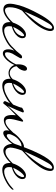

<svg xmlns="http://www.w3.org/2000/svg" viewBox="556 -1026 479 1630"><g transform="rotate(90 795.0 -210.5)"><path d="M58 0Q11 -2 11 -56Q11 -70 14.5 -90Q18 -110 25 -136Q35 -170 53 -211.5Q71 -253 98 -302Q167 -430 216 -430Q243 -430 243 -398Q243 -384 237 -367Q209 -278 70 -159Q41 -106 41 -54Q41 -14 67 -14Q84 -14 109 -29Q123 -37 138 -49.5Q153 -62 169 -79Q175 -86 179 -86Q183 -85 183 -81Q183 -77 179 -73Q109 2 58 0ZM78 -179Q98 -199 117.5 -221Q137 -243 156 -268Q178 -297 193.5 -322Q209 -347 217 -369Q224 -387 224 -399Q224 -415 213 -415Q196 -415 175 -378Q147 -331 123 -281Q99 -231 78 -179Z M225 9Q167 9 167 -55Q167 -77 183 -110.5Q199 -144 222 -166Q250 -192 273 -192Q304 -192 304 -161Q304 -141 288 -121Q258 -85 204 -72Q203 -65 202.5 -59.5Q202 -54 202 -49Q202 -7 241 -7Q272 -7 319 -33Q339 -44 355 -56Q371 -68 382 -79Q394 -93 394 -81Q394 -76 390 -72Q379 -59 361.5 -45.5Q344 -32 319 -19Q266 9 225 9ZM208 -83Q257 -99 275 -131Q287 -151 287 -165Q287 -176 280 -176Q272 -176 258 -161.5Q244 -147 230.5 -126Q217 -105 208 -83Z M427 4Q398 -2 398 -42Q398 -68 411 -93L405 -87L381 -65Q378 -61 375 -61Q370 -61 370 -66Q372 -71 377 -76Q396 -93 413 -111.5Q430 -130 445 -150Q453 -159 463 -159Q475 -159 475 -149Q475 -144 457 -114Q447 -97 441 -87Q435 -77 434 -75Q423 -51 423 -33Q423 -17 431 -15L438 -14Q458 -14 483 -41.5Q508 -69 526 -108Q523 -153 536 -179Q548 -201 563 -201Q580 -201 580 -179Q580 -176 578 -168Q571 -137 542 -113Q543 -91 560 -72.5Q577 -54 601 -54Q628 -54 653 -81Q661 -89 662 -84Q663 -83 663 -80Q663 -78 660 -73Q634 -44 600 -44Q576 -44 557 -58.5Q538 -73 531 -94Q511 -49 480.5 -20.5Q450 8 427 4Z M706 9Q648 9 648 -55Q648 -77 664 -110.5Q680 -144 703 -166Q731 -192 754 -192Q785 -192 785 -161Q785 -141 769 -121Q739 -85 685 -72Q684 -65 683.5 -59.5Q683 -54 683 -49Q683 -7 722 -7Q753 -7 800 -33Q820 -44 836 -56Q852 -68 863 -79Q875 -93 875 -81Q875 -76 871 -72Q860 -59 842.5 -45.5Q825 -32 800 -19Q747 9 706 9ZM689 -83Q738 -99 756 -131Q768 -151 768 -165Q768 -176 761 -176Q753 -176 739 -161.5Q725 -147 711.5 -126Q698 -105 689 -83Z M854 1Q847 1 842 -5Q837 -11 838 -15L868 -84Q894 -145 894 -158Q897 -162 914 -170Q918 -172 921 -173Q924 -174 927 -174Q934 -174 934 -165Q927 -145 913.5 -113.5Q900 -82 879 -38L986 -153Q1000 -168 1007 -168Q1012 -168 1012 -162Q1012 -160 1011.5 -157.5Q1011 -155 1010 -152Q989 -79 989 -52Q989 -18 1012 -18Q1033 -18 1062 -41Q1067 -45 1077.5 -55Q1088 -65 1103 -81Q1107 -85 1111 -85Q1114 -85 1114 -81Q1115 -79 1112 -74Q1049 -4 1000 -4Q956 -4 956 -73Q956 -81 956.5 -89Q957 -97 958 -106L911 -61Q903 -54 895.5 -46Q888 -38 882 -30L862 -5Q859 1 854 1Z M1109 1Q1086 1 1086 -29Q1086 -53 1104 -81Q1124 -113 1158 -141Q1201 -178 1229 -175Q1256 -248 1287 -309Q1331 -395 1367 -418Q1384 -429 1402 -429Q1431 -429 1431 -399Q1431 -346 1367 -269Q1345 -241 1317.5 -214Q1290 -187 1258 -159Q1246 -128 1239.5 -103Q1233 -78 1232 -58Q1236 -18 1269 -18Q1308 -18 1366 -79Q1371 -85 1374 -85Q1377 -85 1377 -81Q1377 -77 1374 -72Q1307 0 1257 0Q1233 0 1218 -21Q1202 -43 1201 -74Q1176 -41 1151 -19Q1125 1 1109 1ZM1266 -179Q1317 -228 1356 -285Q1406 -357 1412 -398V-403Q1412 -415 1404 -415Q1384 -415 1363 -378Q1336 -331 1312 -281Q1288 -231 1266 -179ZM1130 -29Q1141 -29 1159 -44Q1192 -72 1202 -99Q1218 -148 1223 -154Q1196 -156 1169 -133Q1144 -114 1129 -82Q1118 -62 1118 -46Q1118 -29 1130 -29Z M1421 9Q1363 9 1363 -55Q1363 -77 1379 -110.5Q1395 -144 1418 -166Q1446 -192 1469 -192Q1500 -192 1500 -161Q1500 -141 1484 -121Q1454 -85 1400 -72Q1399 -65 1398.5 -59.5Q1398 -54 1398 -49Q1398 -7 1437 -7Q1468 -7 1515 -33Q1535 -44 1551 -56Q1567 -68 1578 -79Q1590 -93 1590 -81Q1590 -76 1586 -72Q1575 -59 1557.5 -45.5Q1540 -32 1515 -19Q1462 9 1421 9ZM1404 -83Q1453 -99 1471 -131Q1483 -151 1483 -165Q1483 -176 1476 -176Q1468 -176 1454 -161.5Q1440 -147 1426.5 -126Q1413 -105 1404 -83Z"/></g></svg>

Font: Passions Conflict
Style: Regular
Weight: 400
Designer: Robert E. Leuschke
Foundry: Robert E. Leuschke
Version: Version 1.010; ttfautohint (v1.8.3)